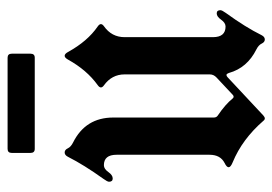

<svg xmlns="http://www.w3.org/2000/svg" viewBox="-127 -588 725 511"><g transform="rotate(-90 235.5 -332.5)"><path d="M7.3 0ZM84 -613.8V-663.6Q84 -674.8 94.7 -674.8H337.4Q348.1 -674.8 348.1 -663.6V-613.8Q348.1 -602.5 337.4 -602.5H94.7Q84 -602.5 84 -613.8ZM7.3 0ZM463.9 -108.4Q463.9 -104 456.1 -93.3Q418.5 -41.5 397.5 1Q393.1 9.8 386 9.8Q378.9 9.8 375 1.5Q371.1 -6.8 359.4 -12.7Q310.5 -37.1 296.9 -85.4Q294.4 -92.3 291.5 -92.3Q288.6 -92.3 285.6 -89.4L183.6 5.9Q179.2 9.8 175.8 9.8Q172.4 9.8 169.4 5.9Q120.6 -50.3 59.1 -75.7Q45.9 -81.1 45.9 -86.4Q45.9 -91.8 57.1 -97.2Q79.1 -108.4 79.1 -137.2V-384.8Q79.1 -418.5 51.3 -418.5Q41.5 -418.5 33.2 -406.7Q24.9 -395 16.1 -395Q7.3 -395 7.3 -404.8Q7.3 -409.2 15.1 -419.9Q52.2 -471.7 73.7 -514.2Q78.1 -522.9 85.2 -522.9Q92.3 -522.9 96.2 -514.6Q100.1 -506.3 111.8 -500.5Q178.2 -467.3 178.2 -393.6V-126Q178.2 -119.1 183.1 -115.7Q213.4 -95.2 229 -75.7Q231 -73.2 233.6 -73.2Q236.3 -73.2 238.8 -75.7L284.7 -118.7Q293 -126.5 293 -136.7V-363.3Q293 -397.5 263.7 -418.5Q258.3 -422.4 258.3 -426.5Q258.3 -430.7 264.6 -435.1Q304.7 -463.9 332.5 -514.2Q337.4 -522.9 342.5 -522.9Q347.7 -522.9 352.5 -514.2Q381.3 -461.9 420.4 -435.1Q426.8 -430.7 426.8 -426.5Q426.8 -422.4 421.4 -418.5Q392.1 -397.9 392.1 -363.3V-128.4Q392.1 -94.7 420.4 -94.7Q430.2 -94.7 438.5 -106.4Q446.8 -118.2 455.3 -118.2Q463.9 -118.2 463.9 -108.4Z"/></g></svg>

Font: UnifrakturMaguntia
Style: Book
Weight: 400
Designer: j. 'mach' wust, Gerrit Ansmann, Georg Duffner, based on a font by Peter Wiegel, original typeface by Carl Albert Fahrenw
Version: Version 2017-03-19